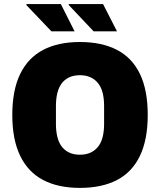

<svg xmlns="http://www.w3.org/2000/svg" viewBox="-20 -905 781 937"><path d="M370 12Q264 12 190.5 -26.5Q117 -65 78.5 -144.5Q40 -224 40 -344Q40 -465 78.5 -544Q117 -623 190.5 -661.5Q264 -700 370 -700Q477 -700 551 -661.5Q625 -623 663 -544Q701 -465 701 -344Q701 -224 663 -144.5Q625 -65 551 -26.5Q477 12 370 12ZM370 -150Q401 -150 423.5 -161Q446 -172 460.5 -191.5Q475 -211 481.5 -238.5Q488 -266 488 -299V-389Q488 -422 481.5 -449.5Q475 -477 460.5 -496.5Q446 -516 423.5 -527Q401 -538 370 -538Q339 -538 316.5 -527Q294 -516 280 -496.5Q266 -477 259.5 -449.5Q253 -422 253 -389V-299Q253 -266 259.5 -238.5Q266 -211 280 -191.5Q294 -172 316.5 -161Q339 -150 370 -150ZM437 -752 315 -881 316 -885H483L551 -752ZM231 -752 108 -881 110 -885H277L344 -752Z"/></svg>

Font: Archivo SemiCondensed Black
Style: Regular
Weight: 900
Width: 4
Designer: Hector Gatti
Foundry: Omnibus-Type
Version: Version 2.001